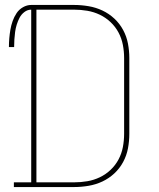

<svg xmlns="http://www.w3.org/2000/svg" viewBox="-20 -755 640 775"><path d="M36 0V-19H106V-716Q91 -716 78.5 -706.5Q66 -697 59 -683.5Q52 -670 47.5 -655.5Q43 -641 41 -626Q39 -611 38 -595.5Q37 -580 37 -565H16Q16 -583 17.5 -600.5Q19 -618 22 -635.5Q25 -653 31 -670Q37 -687 47 -702Q57 -717 73 -726Q89 -735 106 -735H279Q308 -735 337.5 -730Q367 -725 393.5 -712.5Q420 -700 441.5 -680Q463 -660 477 -634Q491 -608 496.5 -579Q502 -550 502 -521V-215Q502 -185 496.5 -156Q491 -127 477 -101Q463 -75 441.5 -55Q420 -35 393.5 -22.5Q367 -10 337.5 -5Q308 0 279 0ZM279 -19Q306 -19 332.5 -23.5Q359 -28 383 -39.5Q407 -51 426.5 -69.5Q446 -88 458.5 -111.5Q471 -135 476 -161.5Q481 -188 481 -215V-521Q481 -547 476 -573.5Q471 -600 458.5 -623.5Q446 -647 426.5 -665.5Q407 -684 383 -695.5Q359 -707 332.5 -711.5Q306 -716 279 -716H127V-19Z"/></svg>

Font: Iosevka Slab Thin Extended
Style: Regular
Weight: 100
Width: 7
Monospace: yes
Designer: Belleve Invis
Foundry: Belleve Invis
Version: Version 11.1.1; ttfautohint (v1.8.3)